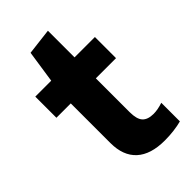

<svg xmlns="http://www.w3.org/2000/svg" viewBox="-221 -780 861 861"><g transform="rotate(-45 209.5 -349.5)"><path d="M287 10Q198 10 152 -32Q106 -74 106 -155V-406H15V-540H116L139 -694L264 -709V-540H393V-406H265V-192Q265 -147 282 -128.5Q299 -110 336 -110Q362 -110 395 -121V-3Q373 3 344.5 6.5Q316 10 287 10Z"/></g></svg>

Font: Encode Sans Narrow
Style: Bold
Weight: 700
Designer: Pablo Impallari, Andres Torresi
Foundry: Pablo Impallari, Andres Torresi
Version: Version 1.000; ttfautohint (v1.00) -l 8 -r 50 -G 200 -x 14 -